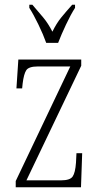

<svg xmlns="http://www.w3.org/2000/svg" viewBox="-20 -786 422 806"><path d="M46 0V-26L275 -507H139Q101 -507 90.5 -491.5Q80 -476 75 -435L73 -415H49L57 -536H321V-510L91 -29H237Q274 -29 285 -45Q296 -61 299 -103L301 -143H325L320 0ZM174 -606Q162 -640 141.5 -682.5Q121 -725 103 -753V-766H116Q141 -737 161.5 -712.5Q182 -688 200 -653Q217 -688 237 -712.5Q257 -737 283 -766H295V-753Q277 -725 257 -682.5Q237 -640 224 -606Z"/></svg>

Font: Noto Serif Hebrew ExtraCondensed ExtraLight
Style: Regular
Weight: 200
Width: 2
Designer: Monotype Design Team
Foundry: Monotype Imaging Inc.
Version: Version 2.004; ttfautohint (v1.8.4.7-5d5b)